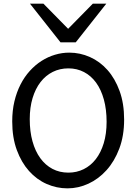

<svg xmlns="http://www.w3.org/2000/svg" viewBox="-20 -1011 753 1043"><path d="M654.3 -361.3Q654.3 -273.4 628.2 -204.1Q602.1 -134.8 558.8 -86.7Q515.6 -38.6 460.4 -13.2Q405.3 12.2 346.7 12.2Q287.6 12.2 233.4 -11.7Q179.2 -35.6 137.7 -82Q96.2 -128.4 71.3 -196Q46.4 -263.7 46.4 -351.6Q46.4 -410.2 58.3 -460.4Q70.3 -510.7 91.6 -552.2Q112.8 -593.8 142.1 -626Q171.4 -658.2 205.8 -680.2Q240.2 -702.1 278.6 -713.6Q316.9 -725.1 356.4 -725.1Q414.6 -725.1 468.5 -701.2Q522.5 -677.2 563.7 -630.9Q605 -584.5 629.6 -516.8Q654.3 -449.2 654.3 -361.3ZM559.1 -349.1Q559.1 -416.5 544.2 -470.5Q529.3 -524.4 502 -562Q474.6 -599.6 436.3 -619.6Q397.9 -639.6 351.6 -639.6Q305.2 -639.6 266.6 -620.4Q228 -601.1 200.2 -565.2Q172.4 -529.3 157 -478.3Q141.6 -427.2 141.6 -363.8Q141.6 -296.9 156.5 -243.2Q171.4 -189.5 199 -151.6Q226.6 -113.8 265.1 -93.5Q303.7 -73.2 351.6 -73.2Q396.5 -73.2 434.6 -92Q472.7 -110.8 500.2 -146.2Q527.8 -181.6 543.5 -232.9Q559.1 -284.2 559.1 -349.1ZM215.8 -991.2 350.1 -854.5 484.4 -991.2H557.6L391.6 -781.2H308.6L142.6 -991.2Z"/></svg>

Font: Andika APac
Style: Regular
Weight: 400
Designer: Victor Gaultney, Annie Olsen, Julie Remington, Don Collingsworth, Eric Hays, Becca Hirsbrunner
Foundry: SIL International
Version: Version 5.000